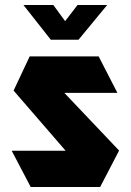

<svg xmlns="http://www.w3.org/2000/svg" viewBox="-20 -743 520 763"><path d="M115 -374 98 -519H372L446 -375V-374ZM278 -101 34 -383 98 -519 453 -145V-144ZM102 0 27 -143V-144H453L378 0ZM182 -585 74 -722V-723H192L279 -604ZM182 -585 288 -723H405V-722L292 -585Z"/></svg>

Font: Foldit
Style: Bold
Weight: 700
Version: Version 1.003